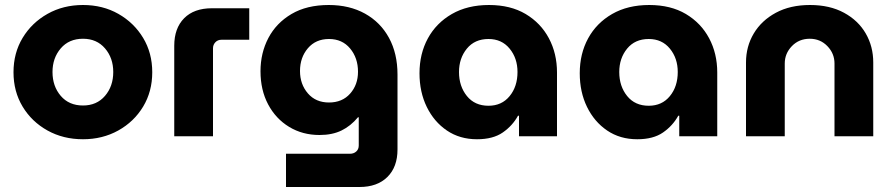

<svg xmlns="http://www.w3.org/2000/svg" viewBox="-20 -545 3571 768"><path d="M312 12Q233 12 170 -23Q107 -58 70.5 -118.5Q34 -179 34 -256Q34 -333 70.5 -393.5Q107 -454 170 -489.5Q233 -525 312 -525Q391 -525 453.5 -489.5Q516 -454 552.5 -393.5Q589 -333 589 -256Q589 -179 552.5 -118.5Q516 -58 453 -23Q390 12 312 12ZM312 -123Q367 -123 400 -161.5Q433 -200 433 -257Q433 -313 400 -351.5Q367 -390 312 -390Q256 -390 223 -351.5Q190 -313 190 -257Q190 -200 223 -161.5Q256 -123 312 -123Z M677 0V-362Q677 -432 716.5 -472Q756 -512 828 -512H977V-386H866Q851 -386 841.5 -376Q832 -366 832 -352V0Z M1124 203V70H1380Q1395 70 1405 61Q1415 52 1415 37V-76H1412Q1383 -41 1346 -23Q1309 -5 1258 -5Q1190 -5 1136.5 -37.5Q1083 -70 1052.5 -127.5Q1022 -185 1022 -260Q1022 -333 1053.5 -393Q1085 -453 1146 -489Q1207 -525 1295 -525Q1378 -525 1440 -490.5Q1502 -456 1536 -393.5Q1570 -331 1570 -247V53Q1570 123 1529.5 163Q1489 203 1418 203ZM1296 -135Q1349 -135 1380.5 -170.5Q1412 -206 1412 -258Q1412 -313 1380.5 -351Q1349 -389 1296 -389Q1243 -389 1211.5 -352Q1180 -315 1180 -261Q1180 -208 1211.5 -171.5Q1243 -135 1296 -135Z M1888 12Q1819 12 1767.5 -23Q1716 -58 1687 -117.5Q1658 -177 1658 -252Q1658 -330 1691.5 -391.5Q1725 -453 1787.5 -489Q1850 -525 1936 -525Q2022 -525 2082.5 -489Q2143 -453 2175.5 -392Q2208 -331 2208 -255V0H2056V-82H2052Q2030 -42 1991 -15Q1952 12 1888 12ZM1934 -122Q1987 -122 2018.5 -160.5Q2050 -199 2050 -257Q2050 -312 2018.5 -350.5Q1987 -389 1934 -389Q1879 -389 1847.5 -350.5Q1816 -312 1816 -257Q1816 -200 1847.5 -161Q1879 -122 1934 -122Z M2529 12Q2460 12 2408.5 -23Q2357 -58 2328 -117.5Q2299 -177 2299 -252Q2299 -330 2332.5 -391.5Q2366 -453 2428.5 -489Q2491 -525 2577 -525Q2663 -525 2723.5 -489Q2784 -453 2816.5 -392Q2849 -331 2849 -255V0H2697V-82H2693Q2671 -42 2632 -15Q2593 12 2529 12ZM2575 -122Q2628 -122 2659.5 -160.5Q2691 -199 2691 -257Q2691 -312 2659.5 -350.5Q2628 -389 2575 -389Q2520 -389 2488.5 -350.5Q2457 -312 2457 -257Q2457 -200 2488.5 -161Q2520 -122 2575 -122Z M2964 0V-295Q2964 -359 2995 -411Q3026 -463 3083.5 -494Q3141 -525 3220 -525Q3299 -525 3356 -494Q3413 -463 3443 -411Q3473 -359 3473 -295V0H3318V-291Q3318 -331 3289.5 -360.5Q3261 -390 3219 -390Q3176 -390 3147.5 -360.5Q3119 -331 3119 -291V0Z"/></svg>

Font: MuseoModerno
Style: Bold
Weight: 700
Designer: Pablo Cosgaya, Héctor Gatti, Marcela Romero, and the Authors of The MuseoModerno Project.
Foundry: Omnibus-Type Team
Version: Version 1.001